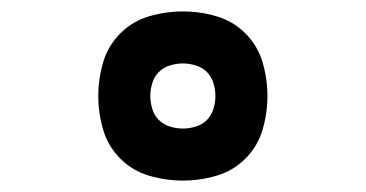

<svg xmlns="http://www.w3.org/2000/svg" viewBox="-20 -825 640 336"><path d="M300 -509Q270 -509 241 -517.5Q212 -526 190.5 -547.5Q169 -569 160.5 -598Q152 -627 152 -657Q152 -687 160.5 -716Q169 -745 190.5 -766.5Q212 -788 241 -796.5Q270 -805 300 -805Q330 -805 359 -796.5Q388 -788 409.5 -766.5Q431 -745 439.5 -716Q448 -687 448 -657Q448 -627 439.5 -598Q431 -569 409.5 -547.5Q388 -526 359 -517.5Q330 -509 300 -509ZM300 -600Q311 -600 322.5 -603.5Q334 -607 342 -615Q350 -623 353.5 -634.5Q357 -646 357 -657Q357 -668 353.5 -679.5Q350 -691 342 -699Q334 -707 322.5 -710.5Q311 -714 300 -714Q289 -714 277.5 -710.5Q266 -707 258 -699Q250 -691 246.5 -679.5Q243 -668 243 -657Q243 -646 246.5 -634.5Q250 -623 258 -615Q266 -607 277.5 -603.5Q289 -600 300 -600Z"/></svg>

Font: Iosevka Curly Slab Extended
Style: Bold
Weight: 700
Width: 7
Monospace: yes
Designer: Belleve Invis
Foundry: Belleve Invis
Version: Version 11.1.0; ttfautohint (v1.8.3)